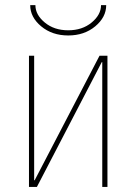

<svg xmlns="http://www.w3.org/2000/svg" viewBox="-20 -740 540 760"><path d="M117.2 -26.4 374 -519.5H405.3V0H384.8V-494.1H382.8L126 0H94.7V-519.5H115.2V-26.4ZM379.9 -719.7H400.4Q400.4 -671.9 356.9 -635.7Q313.5 -599.6 250 -599.6Q186.5 -599.6 143.1 -635.7Q99.6 -671.9 99.6 -719.7H120.1Q120.1 -681.6 157.2 -650.9Q194.3 -620.1 250 -620.1Q305.7 -620.1 342.8 -650.9Q379.9 -681.6 379.9 -719.7Z"/></svg>

Font: Mgen+ 1mn thin
Style: Regular
Weight: 100
Designer: [Source Han Sans]
Ryoko NISHIZUKA  (kana & ideographs); Paul D. Hunt (Latin, Greek & Cyrillic); Wenlong ZHANG  (bopomofo
Version: Version 1.059.20150602